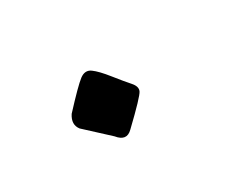

<svg xmlns="http://www.w3.org/2000/svg" viewBox="-40 -304 579 463"><g transform="rotate(-30 250.0 -72.5)"><path d="M189.5 4.9 126 -53.7Q112.3 -71.3 127 -93.8Q174.8 -145.5 190.9 -157.7Q207 -169.9 221.2 -159.7Q235.4 -149.4 255.9 -123.5Q276.4 -97.7 288.6 -84Q300.8 -70.3 295.9 -59.1Q291 -47.9 230.5 9.8Q210 30.3 189.5 4.9Z"/></g></svg>

Font: JasonHandwriting1
Style: Regular
Weight: 400
Version: Version 1.48.20